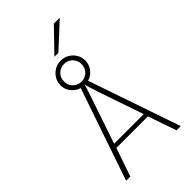

<svg xmlns="http://www.w3.org/2000/svg" viewBox="-311 -1160 1257 1257"><g transform="rotate(-45 318.0 -531.0)"><path d="M65 0 284 -639Q249.5 -649.5 226.2 -678Q203 -706.5 203 -746Q203 -777 218.8 -802.8Q234.5 -828.5 260.5 -843.8Q286.5 -859 318 -859Q349.5 -859 375.8 -843.8Q402 -828.5 417.5 -802.8Q433 -777 433 -746Q433 -708 410.2 -678.8Q387.5 -649.5 352 -639L571 0H532L464 -197H172L104 0ZM181 -227H455L353 -525Q350 -533.5 343 -554.5Q336 -575.5 328.8 -598.8Q321.5 -622 318 -637Q314.5 -622 306.8 -598.2Q299 -574.5 291.8 -553.2Q284.5 -532 282 -525ZM318 -665Q352 -665 375.5 -688.2Q399 -711.5 399 -746Q399 -781.5 375.5 -804.8Q352 -828 318 -828Q286 -828 261.5 -805.8Q237 -783.5 237 -746Q237 -709.5 261.5 -687.2Q286 -665 318 -665ZM307 -906 458 -1062H513L344 -906Z"/></g></svg>

Font: Overpass Thin
Style: Regular
Weight: 250
Designer: Delve Withrington, Dave Bailey, Thomas Jockin
Foundry: Delve Fonts LLC
Version: Version 4.000